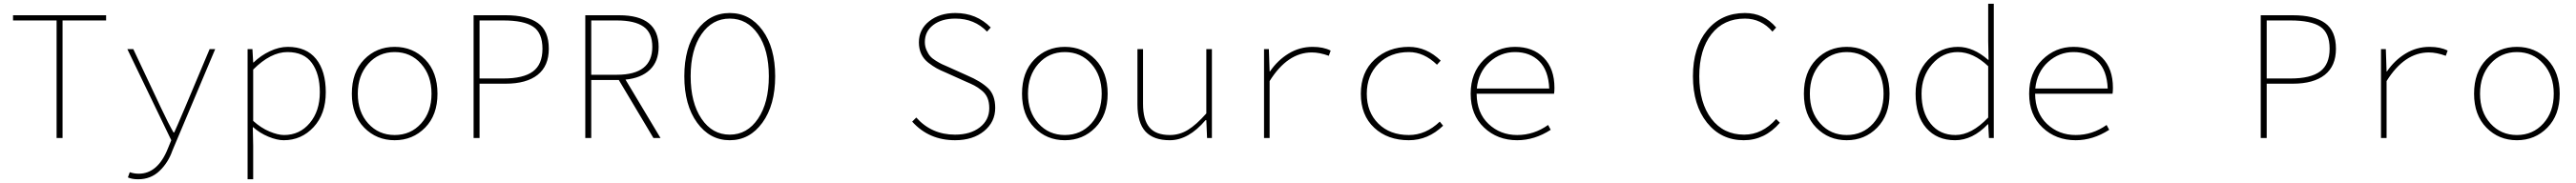

<svg xmlns="http://www.w3.org/2000/svg" viewBox="-20 -742 13840 984"><path d="M284 0V-632H50V-660H550V-632H316V0Z M722 222Q689 222 667 212L677 184Q701 192 725 192Q828 192 882 56L900 12L664 -478H696L844 -164Q886 -75 912 -30H916Q926 -51 974 -164L1106 -478H1136L906 68Q884 132 837 177Q790 222 722 222Z M1310 222V-478H1336L1340 -406H1342Q1380 -443 1429.5 -466.5Q1479 -490 1526 -490Q1626 -490 1678 -425Q1730 -360 1730 -246Q1730 -129 1664.5 -58.5Q1599 12 1504 12Q1468 12 1422 -7Q1376 -26 1340 -58H1338L1340 42V222ZM1506 -16Q1590 -16 1644 -80.5Q1698 -145 1698 -246Q1698 -344 1655.5 -403Q1613 -462 1524 -462Q1434 -462 1340 -368V-92Q1382 -54 1427.5 -35Q1473 -16 1506 -16Z M1870 -238Q1870 -354 1936 -422Q2002 -490 2100 -490Q2198 -490 2264 -422Q2330 -354 2330 -238Q2330 -123 2263.5 -55.5Q2197 12 2100 12Q2003 12 1936.5 -55.5Q1870 -123 1870 -238ZM1958 -78Q2014 -16 2100 -16Q2186 -16 2242 -78Q2298 -140 2298 -238Q2298 -336 2242 -399Q2186 -462 2100 -462Q2014 -462 1958 -399Q1902 -336 1902 -238Q1902 -140 1958 -78Z M2524 0V-660H2696Q2811 -660 2869.5 -618Q2928 -576 2928 -480Q2928 -387 2868 -339.5Q2808 -292 2696 -292H2556V0ZM2556 -320H2684Q2792 -320 2843 -358Q2894 -396 2894 -480Q2894 -565 2844 -598.5Q2794 -632 2684 -632H2556Z M3124 0V-660H3306Q3518 -660 3518 -490Q3518 -412 3471 -367Q3424 -322 3340 -314L3528 0H3490L3304 -312H3156V0ZM3156 -340H3294Q3484 -340 3484 -490Q3484 -566 3436.5 -599Q3389 -632 3294 -632H3156Z M3656 -332Q3656 -486 3724 -579Q3792 -672 3900 -672Q4008 -672 4076 -579Q4144 -486 4144 -332Q4144 -177 4075.5 -82.5Q4007 12 3900 12Q3793 12 3724.5 -82.5Q3656 -177 3656 -332ZM3748 -104Q3806 -18 3900 -18Q3994 -18 4052 -104Q4110 -190 4110 -332Q4110 -474 4052 -558Q3994 -642 3900 -642Q3806 -642 3748 -558Q3690 -474 3690 -332Q3690 -190 3748 -104Z M5110 12Q4970 12 4880 -88L4902 -110Q4984 -18 5110 -18Q5193 -18 5243.5 -57.5Q5294 -97 5294 -160Q5294 -192 5284.5 -215Q5275 -238 5253.5 -255.5Q5232 -273 5213.5 -282.5Q5195 -292 5162 -306L5060 -352Q5031 -364 5011 -375Q4991 -386 4966.5 -405Q4942 -424 4929 -451.5Q4916 -479 4916 -514Q4916 -584 4971.5 -628Q5027 -672 5112 -672Q5226 -672 5302 -594L5282 -572Q5215 -642 5112 -642Q5038 -642 4993 -607.5Q4948 -573 4948 -516Q4948 -493 4957 -472.5Q4966 -452 4977 -439.5Q4988 -427 5008.5 -414.5Q5029 -402 5041 -396.5Q5053 -391 5074 -382L5176 -336Q5249 -305 5287.5 -268Q5326 -231 5326 -162Q5326 -86 5266 -37Q5206 12 5110 12Z M5470 -238Q5470 -354 5536 -422Q5602 -490 5700 -490Q5798 -490 5864 -422Q5930 -354 5930 -238Q5930 -123 5863.5 -55.5Q5797 12 5700 12Q5603 12 5536.5 -55.5Q5470 -123 5470 -238ZM5558 -78Q5614 -16 5700 -16Q5786 -16 5842 -78Q5898 -140 5898 -238Q5898 -336 5842 -399Q5786 -462 5700 -462Q5614 -462 5558 -399Q5502 -336 5502 -238Q5502 -140 5558 -78Z M6264 12Q6176 12 6133 -35Q6090 -82 6090 -180V-478H6120V-184Q6120 -98 6154.5 -57Q6189 -16 6264 -16Q6316 -16 6361 -43.5Q6406 -71 6460 -132V-478H6490V0H6464L6460 -96H6456Q6364 12 6264 12Z M6770 0V-478H6796L6800 -358H6802Q6843 -418 6902 -454Q6961 -490 7031 -490Q7089 -490 7128 -470L7118 -442Q7068 -460 7027 -460Q6896 -460 6800 -306V0Z M7548 12Q7434 12 7362 -55Q7290 -122 7290 -238Q7290 -354 7364 -422Q7438 -490 7548 -490Q7643 -490 7719 -416L7699 -394Q7629 -462 7548 -462Q7448 -462 7385 -399.5Q7322 -337 7322 -238Q7322 -139 7384 -77.5Q7446 -16 7548 -16Q7639 -16 7714 -88L7732 -66Q7651 12 7548 12Z M8130 12Q8024 12 7952 -56Q7880 -124 7880 -238Q7880 -351 7950.5 -420.5Q8021 -490 8118 -490Q8215 -490 8272.5 -431.5Q8330 -373 8330 -270Q8330 -250 8328 -238H7912Q7913 -135 7976 -75.5Q8039 -16 8130 -16Q8220 -16 8296 -70L8310 -44Q8223 12 8130 12ZM8118 -462Q8041 -462 7981.5 -408.5Q7922 -355 7913 -266H8302Q8298 -363 8248.5 -412.5Q8199 -462 8118 -462Z M9347 12Q9225 12 9149.5 -82.5Q9074 -177 9074 -332Q9074 -487 9150.5 -579.5Q9227 -672 9353 -672Q9455 -672 9521 -594L9501 -572Q9441 -642 9353 -642Q9239 -642 9173.5 -558.5Q9108 -475 9108 -332Q9108 -189 9173 -103.5Q9238 -18 9349 -18Q9446 -18 9521 -102L9541 -82Q9460 12 9347 12Z M9670 -238Q9670 -354 9736 -422Q9802 -490 9900 -490Q9998 -490 10064 -422Q10130 -354 10130 -238Q10130 -123 10063.5 -55.5Q9997 12 9900 12Q9803 12 9736.5 -55.5Q9670 -123 9670 -238ZM9758 -78Q9814 -16 9900 -16Q9986 -16 10042 -78Q10098 -140 10098 -238Q10098 -336 10042 -399Q9986 -462 9900 -462Q9814 -462 9758 -399Q9702 -336 9702 -238Q9702 -140 9758 -78Z M10482 12Q10385 12 10327.5 -53.5Q10270 -119 10270 -238Q10270 -350 10337 -420Q10404 -490 10498 -490Q10580 -490 10660 -420H10662L10660 -520V-722H10690V0H10664L10660 -74H10658Q10576 12 10482 12ZM10484 -16Q10571 -16 10660 -110V-386Q10580 -462 10496 -462Q10415 -462 10358.5 -396.5Q10302 -331 10302 -238Q10302 -138 10351 -77Q10400 -16 10484 -16Z M11130 12Q11024 12 10952 -56Q10880 -124 10880 -238Q10880 -351 10950.5 -420.5Q11021 -490 11118 -490Q11215 -490 11272.5 -431.5Q11330 -373 11330 -270Q11330 -250 11328 -238H10912Q10913 -135 10976 -75.5Q11039 -16 11130 -16Q11220 -16 11296 -70L11310 -44Q11223 12 11130 12ZM11118 -462Q11041 -462 10981.5 -408.5Q10922 -355 10913 -266H11302Q11298 -363 11248.5 -412.5Q11199 -462 11118 -462Z M12124 0V-660H12296Q12411 -660 12469.5 -618Q12528 -576 12528 -480Q12528 -387 12468 -339.5Q12408 -292 12296 -292H12156V0ZM12156 -320H12284Q12392 -320 12443 -358Q12494 -396 12494 -480Q12494 -565 12444 -598.5Q12394 -632 12284 -632H12156Z M12770 0V-478H12796L12800 -358H12802Q12843 -418 12902 -454Q12961 -490 13031 -490Q13089 -490 13128 -470L13118 -442Q13068 -460 13027 -460Q12896 -460 12800 -306V0Z M13270 -238Q13270 -354 13336 -422Q13402 -490 13500 -490Q13598 -490 13664 -422Q13730 -354 13730 -238Q13730 -123 13663.5 -55.5Q13597 12 13500 12Q13403 12 13336.5 -55.5Q13270 -123 13270 -238ZM13358 -78Q13414 -16 13500 -16Q13586 -16 13642 -78Q13698 -140 13698 -238Q13698 -336 13642 -399Q13586 -462 13500 -462Q13414 -462 13358 -399Q13302 -336 13302 -238Q13302 -140 13358 -78Z"/></svg>

Font: TypoPRO Source Code Pro
Style: Regular
Weight: 200
Monospace: yes
Designer: Paul D. Hunt, Teo Tuominen
Foundry: Adobe Systems Incorporated
Version: Version 2.010;PS 1.0;hotconv 1.0.84;makeotf.lib2.5.63406